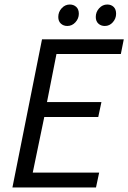

<svg xmlns="http://www.w3.org/2000/svg" viewBox="-20 -830 568 850"><path d="M166 -656H528L515 -591H230L188 -378H429L415 -312H176L125 -66H419L405 0H35ZM278 -715Q261 -715 249.5 -725.5Q238 -736 238 -755Q238 -777 253 -793.5Q268 -810 289 -810Q306 -810 317.5 -799.5Q329 -789 329 -769Q329 -748 314 -731.5Q299 -715 278 -715ZM444 -715Q427 -715 415.5 -725.5Q404 -736 404 -755Q404 -777 419 -793.5Q434 -810 455 -810Q472 -810 483 -799.5Q494 -789 494 -769Q494 -748 479.5 -731.5Q465 -715 444 -715Z"/></svg>

Font: mr_Source Sans Pro
Style: Italic
Weight: 400
Italic angle: -11°
Designer: Paul D. Hunt
Foundry: Adobe Systems Incorporated
Version: Version 1.036;July 10, 2024;FontCreator 11.5.0.2430 64-bit